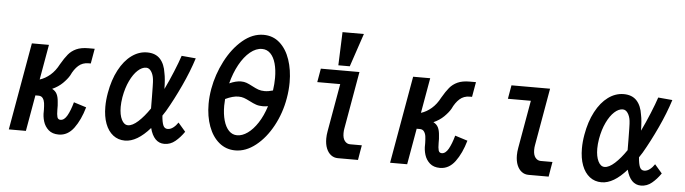

<svg xmlns="http://www.w3.org/2000/svg" viewBox="-48 -993 4297 1204"><g transform="rotate(5 2100.0 -391.0)"><path d="M242 -132V-142.5Q241.5 -167 239.2 -184Q237 -201 228 -214Q219 -227 200.5 -227H181L141 0H33.5L130.5 -550H238L199 -328.5Q234 -339.5 264.8 -366Q295.5 -392.5 317.5 -435Q341 -475.5 360.8 -499.2Q380.5 -523 410.5 -536.8Q440.5 -550.5 486 -550.5H526L509.5 -456.5H495Q457.5 -456.5 431.8 -433.5Q406 -410.5 387.5 -370.5Q373.5 -346.5 346.8 -320.2Q320 -294 282 -277Q303 -266.5 312.5 -247.5Q322 -228.5 324 -197.5Q325.5 -188.5 325.8 -175.5Q326 -162.5 326 -150Q326 -119 330.5 -103.5Q335 -88 351 -88Q374.5 -88 392.8 -120.2Q411 -152.5 425.5 -205L504.5 -180Q481.5 -99.5 442.8 -47.2Q404 5 347.5 5Q307.5 5 283.5 -16.2Q259.5 -37.5 250 -68.8Q240.5 -100 242 -132Z M624 -194.5Q624 -236.5 632 -281.5Q646.5 -365 679.5 -427.2Q712.5 -489.5 758.2 -523Q804 -556.5 856 -556.5Q908.5 -556.5 937.8 -525Q967 -493.5 975 -436Q982.5 -402.5 983.5 -337.5Q1009 -390 1034.5 -452Q1060 -514 1073 -554L1162.5 -546Q1136 -462 1093 -369.5Q1050 -277 1006 -201.5L985.5 -170Q988.5 -129 997 -109.2Q1005.5 -89.5 1025 -89.5Q1043 -89.5 1060 -102.5Q1077 -115.5 1090 -135.5L1136.5 -81.5Q1111.5 -45 1081 -19.8Q1050.5 5.5 1012.5 5.5Q979 5.5 956.2 -18Q933.5 -41.5 922 -86.5Q840.5 6.5 764.5 6.5Q721.5 6.5 689.8 -18.2Q658 -43 641 -88.2Q624 -133.5 624 -194.5ZM720 -202Q720 -152.5 735.2 -121.8Q750.5 -91 775.5 -91Q803 -91 838.8 -123.2Q874.5 -155.5 910.5 -208.5Q910 -228.5 910 -277.5Q909.5 -312 909 -345.2Q908.5 -378.5 906.5 -393Q903 -421.5 890 -441Q877 -460.5 858 -460.5Q832 -460.5 805.5 -436.2Q779 -412 757.5 -367.2Q736 -322.5 725.5 -263Q720 -229 720 -202Z M1267.5 -269Q1267.5 -313.5 1276 -363.5Q1292.5 -456 1336.2 -540.5Q1380 -625 1442.2 -677.5Q1504.5 -730 1573.5 -730Q1633.5 -730 1676 -692Q1718.5 -654 1740.2 -589.8Q1762 -525.5 1762 -447.5Q1762 -397.5 1753 -346.5Q1737 -252.5 1693 -171.2Q1649 -90 1587.2 -41.2Q1525.5 7.5 1459.5 7.5Q1401 7.5 1357.5 -28.5Q1314 -64.5 1290.8 -127.5Q1267.5 -190.5 1267.5 -269ZM1640 -286.5Q1622 -283.5 1607 -283.5Q1582.5 -283.5 1564.5 -289.8Q1546.5 -296 1522.5 -308.5Q1501 -319.5 1485.5 -325Q1470 -330.5 1450.5 -330.5Q1415 -330.5 1368 -308Q1366 -279 1366 -265.5Q1366 -213 1377.5 -172.8Q1389 -132.5 1410.8 -110.2Q1432.5 -88 1462.5 -88Q1495 -88 1528.5 -111.8Q1562 -135.5 1591.2 -180.2Q1620.5 -225 1640 -286.5ZM1458 -426.5Q1477.5 -426.5 1493.2 -420.8Q1509 -415 1530.5 -403.5Q1554 -391 1571 -385Q1588 -379 1610.5 -379Q1634 -379 1662.5 -387.5Q1668.5 -429.5 1668.5 -467Q1668.5 -518.5 1657.5 -557.8Q1646.5 -597 1624.8 -619Q1603 -641 1572 -641Q1534 -641 1497.2 -610.8Q1460.5 -580.5 1431.2 -527.5Q1402 -474.5 1385 -408Q1426 -426.5 1458 -426.5Z M2021.5 -116.5Q2021.5 -138.5 2026 -163L2079 -464H1934.5L1949.5 -550H2192.5L2129 -188Q2126.5 -175 2126.5 -159Q2126.5 -127 2140 -110.2Q2153.5 -93.5 2173.5 -93.5H2247.5L2240.5 -54L2231.5 0H2105Q2080.5 0 2061.8 -14Q2043 -28 2032.2 -54.2Q2021.5 -80.5 2021.5 -116.5ZM2199.5 -790 2129 -580.5H2057L2065 -790Z M2642 -132V-142.5Q2641.5 -167 2639.2 -184Q2637 -201 2628 -214Q2619 -227 2600.5 -227H2581L2541 0H2433.5L2530.5 -550H2638L2599 -328.5Q2634 -339.5 2664.8 -366Q2695.5 -392.5 2717.5 -435Q2741 -475.5 2760.8 -499.2Q2780.5 -523 2810.5 -536.8Q2840.5 -550.5 2886 -550.5H2926L2909.5 -456.5H2895Q2857.5 -456.5 2831.8 -433.5Q2806 -410.5 2787.5 -370.5Q2773.5 -346.5 2746.8 -320.2Q2720 -294 2682 -277Q2703 -266.5 2712.5 -247.5Q2722 -228.5 2724 -197.5Q2725.5 -188.5 2725.8 -175.5Q2726 -162.5 2726 -150Q2726 -119 2730.5 -103.5Q2735 -88 2751 -88Q2774.5 -88 2792.8 -120.2Q2811 -152.5 2825.5 -205L2904.5 -180Q2881.5 -99.5 2842.8 -47.2Q2804 5 2747.5 5Q2707.5 5 2683.5 -16.2Q2659.5 -37.5 2650 -68.8Q2640.5 -100 2642 -132Z M3221.5 -116.5Q3221.5 -138.5 3226 -163L3279 -464H3134.5L3149.5 -550H3392.5L3329 -188Q3326.5 -175 3326.5 -159Q3326.5 -127 3340 -110.2Q3353.5 -93.5 3373.5 -93.5H3447.5L3440.5 -54L3431.5 0H3305Q3280.5 0 3261.8 -14Q3243 -28 3232.2 -54.2Q3221.5 -80.5 3221.5 -116.5Z M3624 -194.5Q3624 -236.5 3632 -281.5Q3646.5 -365 3679.5 -427.2Q3712.5 -489.5 3758.2 -523Q3804 -556.5 3856 -556.5Q3908.5 -556.5 3937.8 -525Q3967 -493.5 3975 -436Q3982.5 -402.5 3983.5 -337.5Q4009 -390 4034.5 -452Q4060 -514 4073 -554L4162.5 -546Q4136 -462 4093 -369.5Q4050 -277 4006 -201.5L3985.5 -170Q3988.5 -129 3997 -109.2Q4005.5 -89.5 4025 -89.5Q4043 -89.5 4060 -102.5Q4077 -115.5 4090 -135.5L4136.5 -81.5Q4111.5 -45 4081 -19.8Q4050.5 5.5 4012.5 5.5Q3979 5.5 3956.2 -18Q3933.5 -41.5 3922 -86.5Q3840.5 6.5 3764.5 6.5Q3721.5 6.5 3689.8 -18.2Q3658 -43 3641 -88.2Q3624 -133.5 3624 -194.5ZM3720 -202Q3720 -152.5 3735.2 -121.8Q3750.5 -91 3775.5 -91Q3803 -91 3838.8 -123.2Q3874.5 -155.5 3910.5 -208.5Q3910 -228.5 3910 -277.5Q3909.5 -312 3909 -345.2Q3908.5 -378.5 3906.5 -393Q3903 -421.5 3890 -441Q3877 -460.5 3858 -460.5Q3832 -460.5 3805.5 -436.2Q3779 -412 3757.5 -367.2Q3736 -322.5 3725.5 -263Q3720 -229 3720 -202Z"/></g></svg>

Font: JuliaMono SemiBold
Style: Italic
Weight: 600
Italic angle: -9°
Monospace: yes
Designer: cormullion
Foundry: corm
Version: Version 0.056; ttfautohint (v1.8.4)